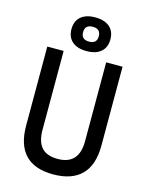

<svg xmlns="http://www.w3.org/2000/svg" viewBox="-136 -1012 858 1107"><g transform="rotate(15 293.0 -459.0)"><path d="M291 9.8Q68.4 9.8 68.4 -222.7V-693.4H166V-222.7Q166 -153.3 196.5 -118.2Q227.1 -83 293 -83Q419.9 -83 419.9 -222.7V-693.4H517.6V-222.7Q517.6 -106.4 460 -48.3Q402.3 9.8 291 9.8ZM293 -726.6Q237.8 -726.6 207.3 -752.9Q176.8 -779.3 176.8 -827.1Q176.8 -875 207.3 -901.4Q237.8 -927.7 293 -927.7Q348.1 -927.7 378.7 -901.4Q409.2 -875 409.2 -827.1Q409.2 -779.3 378.7 -752.9Q348.1 -726.6 293 -726.6ZM293 -783.2Q339.8 -783.2 339.8 -827.1Q339.8 -871.6 293 -871.6Q246.1 -871.6 246.1 -827.1Q246.1 -783.2 293 -783.2Z"/></g></svg>

Font: Caskaydia Cove
Style: Regular
Weight: 400
Monospace: yes
Designer: Aaron Bell
Foundry: Saja Typeworks
Version: Version 4.300; ttfautohint (v1.8.3)